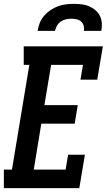

<svg xmlns="http://www.w3.org/2000/svg" viewBox="-31 -975 553 995"><path d="M-11 0V-96H31L121 -639H92V-735H502L473 -562H386L399 -639H234L199 -430H372L356 -334H183L144 -96H309L322 -173H409L380 0ZM164 -815Q167 -836 175 -856Q183 -876 197.5 -893Q212 -910 230.5 -922.5Q249 -935 269.5 -942.5Q290 -950 310.5 -952.5Q331 -955 352 -955Q373 -955 393 -952.5Q413 -950 430.5 -942.5Q448 -935 463 -922.5Q478 -910 486.5 -893Q495 -876 496.5 -855.5Q498 -835 494 -815H404Q406 -829 402.5 -842Q399 -855 389.5 -863.5Q380 -872 366.5 -875Q353 -878 339 -878Q325 -878 311 -875Q297 -872 284.5 -863.5Q272 -855 264.5 -842Q257 -829 254 -815Z"/></svg>

Font: Iosevka Gothic
Style: Bold Italic
Weight: 700
Italic angle: -9°
Monospace: yes
Designer: Belleve Invis
Foundry: Belleve Invis
Version: Version 15.5.1; ttfautohint (v1.8.4)